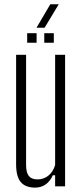

<svg xmlns="http://www.w3.org/2000/svg" viewBox="-20 -850 374 876"><path d="M140 6Q96.5 6 75 -19Q53.5 -44 53.5 -100.5V-600H99V-98Q99 -62.5 111.5 -47Q124 -31.5 151.5 -31.5Q179 -31.5 200.5 -48.5Q222 -65.5 231.5 -97V-600H277V0H231.5V-50.5H221Q209 -23 188.2 -8.5Q167.5 6 140 6ZM182 -655V-698.5H225.5V-655ZM104 -655V-698.5H147V-655ZM146.5 -723.5 209.5 -830.5H248L183.5 -723.5Z"/></svg>

Font: Big Shoulders Display Thin Light
Style: Regular
Weight: 300
Version: Version 2.002